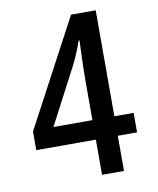

<svg xmlns="http://www.w3.org/2000/svg" viewBox="-81 -781 693 844"><g transform="rotate(-10 265.0 -358.5)"><path d="M306 0H404V-157H490V-244H404V-717H294L40 -240V-157H306ZM132 -244 265 -498C279 -526 297 -568 307 -599H311C309 -558 306 -476 306 -413V-244Z"/></g></svg>

Font: Noto Sans Mono Condensed Medium
Style: Regular
Weight: 500
Width: 3
Designer: Monotype Design Team
Foundry: Monotype Imaging Inc.
Version: Version 2.014